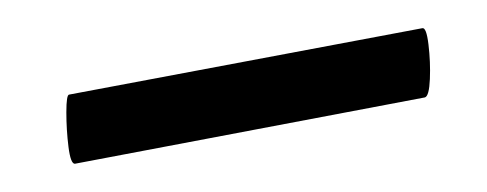

<svg xmlns="http://www.w3.org/2000/svg" viewBox="-20 -281 345 136"><path d="M33 -165Q30 -165 28.5 -177Q27 -189 27 -201.5Q27 -214 29 -214L279 -261Q282 -262 283.5 -249.5Q285 -237 284.5 -225Q284 -213 281 -212Z"/></svg>

Font: Cormorant Garamond Light SemiBold
Style: Italic
Weight: 600
Italic angle: -10°
Version: Version 4.001